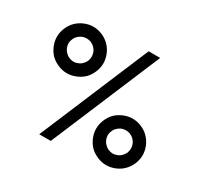

<svg xmlns="http://www.w3.org/2000/svg" viewBox="-159 -958 1198 1154"><g transform="rotate(30 440.5 -380.5)"><path d="M320.3 0Q293.9 0 240.2 0Q346.7 -253.9 560.5 -760.7Q586.9 -760.7 640.6 -760.7Q534.2 -506.8 320.3 0ZM314.5 -447.3Q292 -425.8 261.7 -413.1Q231.4 -400.4 200.2 -400.4Q168.9 -400.4 138.7 -413.1Q108.4 -425.8 85.9 -447.3Q64.5 -469.7 51.8 -500Q39.1 -530.3 39.1 -561.5Q39.1 -591.8 51.8 -623Q64.5 -653.3 85.9 -674.8Q108.4 -697.3 138.7 -710Q168.9 -722.7 200.2 -722.7Q231.4 -722.7 261.7 -710Q292 -697.3 314.5 -674.8Q335.9 -653.3 348.6 -623Q361.3 -591.8 361.3 -561.5Q361.3 -530.3 348.6 -500Q335.9 -469.7 314.5 -447.3ZM280.3 -561.5Q280.3 -577.1 274.4 -591.8Q267.6 -607.4 256.8 -618.2Q246.1 -628.9 230.5 -635.7Q215.8 -641.6 200.2 -641.6Q184.6 -641.6 168.9 -635.7Q154.3 -628.9 143.6 -618.2Q131.8 -607.4 126 -591.8Q119.1 -577.1 119.1 -561.5Q119.1 -545.9 126 -530.3Q131.8 -515.6 143.6 -504.9Q154.3 -493.2 168.9 -487.3Q184.6 -480.5 200.2 -480.5Q215.8 -480.5 230.5 -487.3Q246.1 -493.2 256.8 -504.9Q267.6 -515.6 274.4 -530.3Q280.3 -545.9 280.3 -561.5ZM793.9 -86.9Q772.5 -65.4 742.2 -52.7Q710.9 -40 680.7 -40Q649.4 -40 619.1 -52.7Q588.9 -65.4 566.4 -86.9Q544.9 -109.4 532.2 -139.6Q519.5 -169.9 519.5 -201.2Q519.5 -231.4 532.2 -262.7Q544.9 -293 566.4 -315.4Q588.9 -336.9 619.1 -349.6Q649.4 -362.3 680.7 -362.3Q710.9 -362.3 742.2 -349.6Q772.5 -336.9 793.9 -315.4Q816.4 -293 829.1 -262.7Q841.8 -231.4 841.8 -201.2Q841.8 -169.9 829.1 -139.6Q816.4 -109.4 793.9 -86.9ZM760.7 -201.2Q760.7 -216.8 754.9 -231.4Q748 -247.1 737.3 -257.8Q726.6 -268.6 710.9 -275.4Q696.3 -281.2 680.7 -281.2Q665 -281.2 649.4 -275.4Q634.8 -268.6 624 -257.8Q612.3 -247.1 606.4 -231.4Q599.6 -216.8 599.6 -201.2Q599.6 -185.5 606.4 -169.9Q612.3 -155.3 624 -144.5Q634.8 -132.8 649.4 -127Q665 -120.1 680.7 -120.1Q696.3 -120.1 710.9 -127Q726.6 -132.8 737.3 -144.5Q748 -155.3 754.9 -169.9Q760.7 -185.5 760.7 -201.2Z"/></g></svg>

Font: Alibu-Mazigh Belkasim 1
Style: Bold
Weight: 400
Designer: Mazigh Moubarik Belkasim
Version: Version 1.0